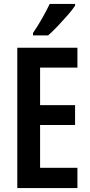

<svg xmlns="http://www.w3.org/2000/svg" viewBox="-20 -957 458 977"><path d="M374 0H68V-714H374V-613H184V-422H362V-321H184V-103H374ZM362 -928Q349 -908 325 -880.5Q301 -853 274.5 -825Q248 -797 225 -777H148V-789Q175 -829 196 -866.5Q217 -904 233 -937H362Z"/></svg>

Font: Noto Sans Thai Looped ExtraCondensed SemiBold
Style: Regular
Weight: 600
Width: 2
Designer: Sasikarn Vongin, Ben Mitchell
Foundry: The Fontpad Ltd
Version: Version 1.001; ttfautohint (v1.8.4.7-5d5b)